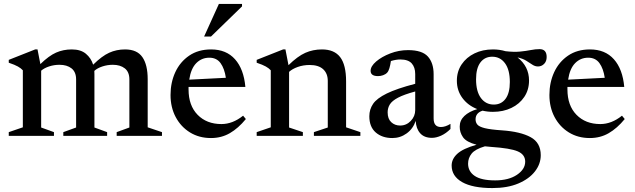

<svg xmlns="http://www.w3.org/2000/svg" viewBox="-20 -690 3223 975"><path d="M459.5 -312V-42.5L524 -19V0H301.5V-19L366.5 -42.5V-286.5Q366.5 -324.5 343.2 -342.8Q320 -361 282 -361Q255 -361 229.8 -352.8Q204.5 -344.5 189 -331V-42.5L254 -19V0H24.5V-19L96 -43.5V-333Q86.5 -343.5 71 -352.2Q55.5 -361 24.5 -371.5V-386L158.5 -439H170.5L185 -364.5Q228.5 -407 265 -423Q301.5 -439 344.5 -439Q390 -439 416.2 -417Q442.5 -395 453 -361.5Q497.5 -405.5 534.5 -422.2Q571.5 -439 615 -439Q676 -439 703 -400Q730 -361 730 -288V-43.5L802.5 -19V0H572.5V-19L637 -42.5V-286.5Q637 -324.5 613.8 -342.8Q590.5 -361 553 -361Q525.5 -361 499.8 -352.5Q474 -344 459 -330Q459.5 -321 459.5 -312Z M1052 -439Q1129 -439 1173.5 -389Q1218 -339 1226 -248.5H937.5Q937.5 -242.5 937.5 -236Q937.5 -154 983.5 -107Q1029.5 -60 1104.5 -60Q1161.5 -60 1214.5 -102.5L1228.5 -85.5Q1190 -38.5 1147.2 -13.8Q1104.5 11 1051.5 11Q991 11 944.8 -17.5Q898.5 -46 872.2 -95.5Q846 -145 846 -207.5Q846 -271 870.2 -323.5Q894.5 -376 940.8 -407.5Q987 -439 1052 -439ZM1043 -397Q1004 -397 976.8 -369.5Q949.5 -342 941 -285.5L1127 -295Q1120 -342 1100 -369.5Q1080 -397 1043 -397ZM1016.5 -504.5 1091.5 -670H1209V-657.5L1051.5 -504.5Z M1574 -19 1644.5 -42.5V-279Q1644.5 -317 1621 -338.5Q1597.5 -360 1552.5 -360Q1520 -360 1492 -350Q1464 -340 1448 -325V-42.5L1518 -19V0H1283.5V-19L1355 -43.5V-333Q1345.5 -343.5 1330 -352.2Q1314.5 -361 1283.5 -371.5V-386L1417.5 -439H1429.5L1445 -359Q1491.5 -404.5 1530.5 -421.8Q1569.5 -439 1615 -439Q1677.5 -439 1707.5 -399.8Q1737.5 -360.5 1737.5 -276.5V-43.5L1810 -19V0H1574Z M2173.5 10Q2134.5 10 2113.8 -13.2Q2093 -36.5 2091 -76Q2077.5 -36 2045 -12.5Q2012.5 11 1972.5 11Q1921 11 1888.2 -17.2Q1855.5 -45.5 1855.5 -99.5Q1855.5 -134.5 1874.5 -162.5Q1893.5 -190.5 1944 -215.2Q1994.5 -240 2088.5 -264.5V-314Q2088.5 -348 2070.8 -368Q2053 -388 2013 -388Q1990.5 -388 1965 -380Q1962 -359 1957.5 -343.8Q1953 -328.5 1946 -321Q1938 -312.5 1925.2 -308Q1912.5 -303.5 1899.5 -303.5Q1862 -303.5 1862 -330.5Q1862 -353.5 1890.2 -377.8Q1918.5 -402 1962 -418.8Q2005.5 -435.5 2052 -435.5Q2123.5 -435.5 2152.8 -403Q2182 -370.5 2182 -313V-88.5Q2182 -45 2219 -45Q2241.5 -45 2267.5 -61V-35Q2245 -12.5 2220 -1.2Q2195 10 2173.5 10ZM1948.5 -119.5Q1948.5 -86.5 1966.8 -69.5Q1985 -52.5 2012 -52.5Q2043.5 -52.5 2066 -76Q2088.5 -99.5 2088.5 -131V-225.5Q2031.5 -210 2001.2 -194Q1971 -178 1959.8 -160Q1948.5 -142 1948.5 -119.5Z M2483 -122Q2456 -122 2430.5 -128Q2395 -116.5 2395 -84Q2395 -68.5 2404 -57.5Q2413 -46.5 2441.8 -39.2Q2470.5 -32 2530 -28Q2623 -21.5 2674.5 6.5Q2726 34.5 2726 98Q2726 142.5 2696.5 180.5Q2667 218.5 2612 241.8Q2557 265 2480.5 265Q2380 265 2326.8 234.8Q2273.5 204.5 2273.5 150.5Q2273.5 117.5 2302.2 91Q2331 64.5 2400 45Q2348.5 31.5 2331.2 6.8Q2314 -18 2314.5 -47.5Q2314.5 -78.5 2338 -101Q2361.5 -123.5 2403.5 -136Q2356 -154.5 2328 -192.5Q2300 -230.5 2300 -280Q2300 -327 2324.2 -363Q2348.5 -399 2389.8 -419Q2431 -439 2483.5 -439Q2517 -439 2547 -430Q2589.5 -425 2620.5 -428Q2651.5 -431 2675.2 -435.8Q2699 -440.5 2720 -440.5Q2756 -440.5 2756 -400.5Q2756 -378.5 2743 -365.5Q2730 -352.5 2712 -352.5Q2697 -352.5 2683.5 -361.5Q2670 -370.5 2652.5 -381.5Q2635 -392.5 2608 -398.5Q2666.5 -352.5 2666.5 -281Q2666.5 -234 2642.5 -198Q2618.5 -162 2577 -142Q2535.5 -122 2483 -122ZM2487.5 -159Q2525.5 -159 2547.2 -188.2Q2569 -217.5 2569 -273.5Q2569 -335.5 2544.5 -368.8Q2520 -402 2479.5 -402Q2441.5 -402 2419.5 -372.8Q2397.5 -343.5 2397.5 -287.5Q2397.5 -225.5 2422.2 -192.2Q2447 -159 2487.5 -159ZM2357 141Q2357 180.5 2390.5 203.2Q2424 226 2494.5 226Q2563 226 2605 197.8Q2647 169.5 2647 131Q2647 95 2609.5 78.8Q2572 62.5 2474 56Q2457.5 55 2442.5 53Q2393 67.5 2375 90Q2357 112.5 2357 141Z M2976 -439Q3053 -439 3097.5 -389Q3142 -339 3150 -248.5H2861.5Q2861.5 -242.5 2861.5 -236Q2861.5 -154 2907.5 -107Q2953.5 -60 3028.5 -60Q3085.5 -60 3138.5 -102.5L3152.5 -85.5Q3114 -38.5 3071.2 -13.8Q3028.5 11 2975.5 11Q2915 11 2868.8 -17.5Q2822.5 -46 2796.2 -95.5Q2770 -145 2770 -207.5Q2770 -271 2794.2 -323.5Q2818.5 -376 2864.8 -407.5Q2911 -439 2976 -439ZM2967 -397Q2928 -397 2900.8 -369.5Q2873.5 -342 2865 -285.5L3051 -295Q3044 -342 3024 -369.5Q3004 -397 2967 -397Z"/></svg>

Font: Newsreader Text Medium
Style: Regular
Weight: 500
Designer: Hugues Gentile
Foundry: Production Type
Version: Version 1.002